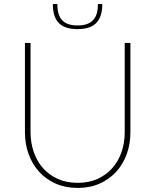

<svg xmlns="http://www.w3.org/2000/svg" viewBox="-20 -914 763 943"><path d="M102.5 0ZM361.5 -16Q416 -16 458.8 -35.2Q501.5 -54.5 531.2 -88Q561 -121.5 576.8 -166.8Q592.5 -212 592.5 -264V-703H620.5V-264Q620.5 -207 602.5 -157.2Q584.5 -107.5 550.8 -70.5Q517 -33.5 469.2 -12.2Q421.5 9 361.5 9Q301.5 9 253.5 -12.2Q205.5 -33.5 172 -70.5Q138.5 -107.5 120.5 -157.2Q102.5 -207 102.5 -264V-703H130V-265Q130 -213 145.8 -167.5Q161.5 -122 191.2 -88.2Q221 -54.5 264 -35.2Q307 -16 361.5 -16ZM361 -771Q297.5 -771 268.5 -801.2Q239.5 -831.5 239.5 -894H261.5Q261.5 -869 266.8 -849.5Q272 -830 283.8 -816.5Q295.5 -803 314.5 -796Q333.5 -789 361 -789Q388.5 -789 407.5 -796Q426.5 -803 438.5 -816.5Q450.5 -830 455.8 -849.5Q461 -869 461 -894H482.5Q482.5 -833 453.5 -802Q424.5 -771 361 -771Z"/></svg>

Font: Lato Thin
Style: Regular
Weight: 200
Designer: Lukasz Dziedzic
Foundry: tyPoland Lukasz Dziedzic
Version: Version 2.007; 2014-02-27